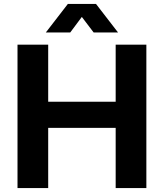

<svg xmlns="http://www.w3.org/2000/svg" viewBox="-20 -956 833 976"><path d="M69 0V-729H225V-439H568V-729H724V0H568V-306H225V0ZM213 -791 325 -936H468L580 -791H456L396 -870L337 -791Z"/></svg>

Font: Mona Sans
Style: Bold
Weight: 700
Designer: Deni Anggara
Foundry: GitHub
Version: Version 2.000;Glyphs 3.2.3 (3260)